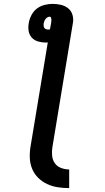

<svg xmlns="http://www.w3.org/2000/svg" viewBox="-20 -755 540 988"><path d="M336 213Q306 213 277 208.5Q248 204 222.5 192Q197 180 177 160.5Q157 141 146 115Q135 89 133.5 59.5Q132 30 137 0L226 -537Q224 -536 221.5 -536Q219 -536 216 -536Q196 -536 176.5 -541.5Q157 -547 144 -561Q131 -575 127.5 -595Q124 -615 128 -636Q131 -656 141.5 -676.5Q152 -697 169.5 -710.5Q187 -724 208.5 -729.5Q230 -735 251 -735Q273 -735 294 -730Q315 -725 331 -712Q347 -699 353 -678.5Q359 -658 355 -636L250 0Q246 22 248 44.5Q250 67 261.5 84Q273 101 293.5 109Q314 117 336 117ZM227 -603Q230 -603 232.5 -603Q235 -603 237 -604L243 -636Q243 -641 244 -645.5Q245 -650 244.5 -655Q244 -660 242.5 -664.5Q241 -669 236 -669Q230 -669 224.5 -666Q219 -663 215 -658Q211 -653 208.5 -647Q206 -641 205 -636Q204 -630 204.5 -623.5Q205 -617 207.5 -612.5Q210 -608 215.5 -605.5Q221 -603 227 -603Z"/></svg>

Font: Iosevka SS04 Oblique
Style: Bold
Weight: 700
Italic angle: -9°
Monospace: yes
Designer: Belleve Invis
Foundry: Belleve Invis
Version: Version 19.0.0; ttfautohint (v1.8.4)